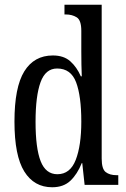

<svg xmlns="http://www.w3.org/2000/svg" viewBox="-20 -780 533 810"><path d="M200 10Q124 10 82.5 -56.5Q41 -123 41 -267Q41 -412 82.5 -479Q124 -546 203 -546Q249 -546 276.5 -521.5Q304 -497 321 -458H325Q324 -481 323.5 -508Q323 -535 323 -563V-650Q323 -695 303.5 -707Q284 -719 258 -719H252V-760H409V-111Q409 -67 426 -54Q443 -41 471 -41H479V0H337L327 -92H325Q306 -45 277 -17.5Q248 10 200 10ZM222 -45Q276 -45 299.5 -105.5Q323 -166 323 -267Q323 -375 301 -433Q279 -491 221 -491Q172 -491 151 -433Q130 -375 130 -266Q130 -155 151.5 -100Q173 -45 222 -45Z"/></svg>

Font: Noto Serif Tamil ExtraCondensed
Style: Regular
Weight: 400
Width: 2
Designer: Indian Type Foundry, Tom Grace, and the Monotype Design Team
Foundry: Monotype Imaging Inc.
Version: Version 2.004; ttfautohint (v1.8.4.7-5d5b)